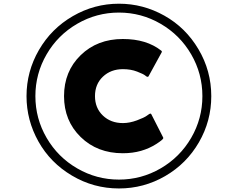

<svg xmlns="http://www.w3.org/2000/svg" viewBox="-20 -891 1310 1057"><path d="M634.8 146.5Q495.6 146.5 376.5 75.9Q257.3 5.4 191.7 -111.8Q126 -229 126 -361.8Q126 -497.6 194.3 -615.7Q262.7 -733.9 380.9 -802.2Q499 -870.6 634.8 -870.6Q767.6 -870.6 884.8 -804.9Q1002 -739.3 1072.5 -620.1Q1143.1 -501 1143.1 -361.8Q1143.1 -225.1 1075 -107.4Q1006.8 10.3 889.2 78.4Q771.5 146.5 634.8 146.5ZM634.8 -821.8Q511.7 -821.8 405 -760Q298.3 -698.2 236.6 -591.8Q174.8 -485.4 174.8 -361.8Q174.8 -238.3 236.8 -131.8Q298.8 -25.4 405.3 36.1Q511.7 97.7 634.8 97.7Q758.3 97.7 864.5 35.9Q970.7 -25.9 1032.5 -132.1Q1094.2 -238.3 1094.2 -361.8Q1094.2 -485.4 1032.7 -591.6Q971.2 -697.8 864.7 -759.8Q758.3 -821.8 634.8 -821.8ZM878.4 -133.8Q878.4 -132.8 878.9 -130.9Q878.9 -123 840.6 -98.4Q802.2 -73.7 756.1 -60.5Q710 -47.4 656.2 -47.4Q515.6 -47.4 424.1 -136.7Q332.5 -226.1 332.5 -361.8Q332.5 -498 424.1 -587.2Q515.6 -676.3 656.2 -676.3Q721.7 -676.3 774.7 -660.2Q827.6 -644 868.2 -611.8Q871.1 -609.4 871.1 -606.4Q871.1 -604.5 870.1 -603L797.9 -471.2Q796.4 -468.3 793.5 -468.3H790.5Q787.6 -468.3 778.6 -475.8Q769.5 -483.4 734.9 -496.8Q700.2 -510.3 656.7 -510.3Q590.3 -510.3 546.6 -469Q502.9 -427.7 502.9 -361.8Q502.9 -296.4 546.4 -254.9Q589.8 -213.4 656.7 -213.4Q693.4 -213.4 734.1 -228.5Q774.9 -243.7 789.1 -254.6Q803.2 -265.6 808.1 -265.6Q811 -265.6 813 -262.2Z"/></svg>

Font: Noto Emoji
Style: Regular
Weight: 400
Monospace: yes
Designer: Monotype Design Team
Foundry: Monotype Imaging Inc.
Version: Version 1.05 uh